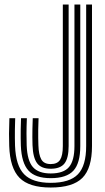

<svg xmlns="http://www.w3.org/2000/svg" viewBox="-20 -820 466 849"><path d="M204.2 9.2Q108.5 9.2 66.2 -33.8Q24 -76.8 20.8 -174.5Q19.8 -200.8 19.9 -228.8Q20 -256.8 21.5 -297.2H47.2Q46.2 -268.8 45.9 -247.8Q45.5 -226.8 45.8 -209.4Q46 -192 46.5 -175.2Q49.8 -87.2 86.8 -49.4Q123.8 -11.5 204.2 -11.5Q288.2 -11.5 324.6 -49.4Q361 -87.2 361 -174.5V-800H386.8V-174.5Q386.8 -76.2 344.4 -33.5Q302 9.2 204.2 9.2ZM204.2 -32.2Q136.2 -32.2 105.8 -65.9Q75.2 -99.5 72.2 -176Q71.8 -192.8 71.5 -209.8Q71.2 -226.8 71.6 -247.8Q72 -268.8 73 -297.2H98.8Q97.2 -258.2 97.2 -230.2Q97.2 -202.2 98 -176.8Q100.5 -110.2 125.1 -81.6Q149.8 -53 204.2 -53Q261.5 -53 285.4 -81.6Q309.2 -110.2 309.2 -174.2V-800H335V-174.5Q335 -98.2 304.6 -65.2Q274.2 -32.2 204.2 -32.2ZM204.2 -73.8Q162.5 -73.8 144.1 -98.2Q125.8 -122.8 123.8 -177.8Q123.2 -195.5 123.1 -212.9Q123 -230.2 123.4 -250.6Q123.8 -271 124.8 -297.2H150.5Q149.2 -266.5 149 -246.1Q148.8 -225.8 149 -210.1Q149.2 -194.5 149.8 -177.8Q151 -136.2 162.5 -115.4Q174 -94.5 204.2 -94.5Q233.8 -94.5 245.8 -113.5Q257.8 -132.5 257.8 -174.2V-800H283.5V-174.2Q283.5 -121.2 265.4 -97.5Q247.2 -73.8 204.2 -73.8Z"/></svg>

Font: Big Shoulders Inline Display Thin ExtraBold
Style: Regular
Weight: 800
Version: Version 2.002